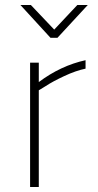

<svg xmlns="http://www.w3.org/2000/svg" viewBox="-20 -752 394 772"><path d="M101 0V-500H136V-422Q224 -488 324 -510V-476Q285 -468 238 -446Q191 -424 164 -406L136 -389V0ZM183 -600 62 -732H104L198 -633L291 -732H333L211 -600Z"/></svg>

Font: TitilliumMaps29L
Style: 1 wt
Weight: 100
Designer: Campivisivi
Foundry: Accademia di Belle Arti di Urbino and students of MA course of Visual design
Version: Version 001.001